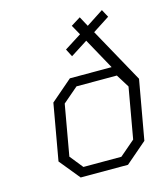

<svg xmlns="http://www.w3.org/2000/svg" viewBox="-113 -846 807 933"><g transform="rotate(-15 290.5 -379.5)"><path d="M177 0 93 -103 143 -386 251 -479H461L375 -635L289 -580L269 -619L354 -673L326 -723L374 -753L401 -703L487 -759L508 -720L423 -665L575 -390L522 -92L415 0ZM203 -46H394L471 -112L516 -367L475 -433H272L195 -367L150 -112Z"/></g></svg>

Font: Tomorrow Light
Style: Italic
Weight: 300
Italic angle: -10°
Designer: Tony de Marco, Monica Rizzolli
Foundry: Just in Type
Version: Version 2.002